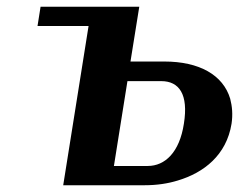

<svg xmlns="http://www.w3.org/2000/svg" viewBox="-20 -548 707 568"><path d="M91 -471H242L167 0H408C444 0 477 -5 506 -14C583 -37 650 -89 665 -182C669 -209 667 -233 661 -256C640 -326 570 -366 466 -366H366L392 -528H100ZM317 -57 357 -308H457C510 -308 538 -269 524 -182C511 -97 468 -57 417 -57Z"/></svg>

Font: Aerodynamic
Style: Obl
Weight: 500
Designer: Google
Version: Version 2.000980; 2014